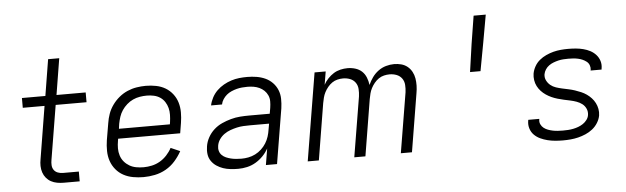

<svg xmlns="http://www.w3.org/2000/svg" viewBox="-49 -949 3698 1134"><g transform="rotate(-5 1800.0 -382.0)"><path d="M383 0H289Q269 0 249.5 -3.5Q230 -7 213.5 -16Q197 -25 185 -39.5Q173 -54 167 -72Q161 -90 160.5 -110Q160 -130 164 -150L215 -462H86V-520H225L260 -735H326L291 -520H464V-462H281L228 -141Q225 -125 226 -109Q227 -93 235.5 -81Q244 -69 258.5 -63.5Q273 -58 289 -58H383Z M761 8Q730 8 699.5 2.5Q669 -3 643 -17Q617 -31 598 -54Q579 -77 569.5 -105Q560 -133 559.5 -164.5Q559 -196 564 -228L581 -328Q585 -355 594.5 -382Q604 -409 621.5 -433.5Q639 -458 662 -477Q685 -496 711.5 -507.5Q738 -519 766 -523.5Q794 -528 821 -528Q852 -528 882 -522Q912 -516 936.5 -501.5Q961 -487 979 -464Q997 -441 1005.5 -413Q1014 -385 1014 -354Q1014 -323 1009 -292L999 -231H631L629 -218Q625 -196 625 -174Q625 -152 631.5 -131.5Q638 -111 651.5 -95Q665 -79 683 -68.5Q701 -58 722.5 -54Q744 -50 767 -50Q791 -50 816 -55.5Q841 -61 863.5 -74Q886 -87 904.5 -107Q923 -127 935 -150L990 -126Q973 -95 949 -68Q925 -41 894 -23.5Q863 -6 828.5 1Q794 8 761 8ZM943 -289 945 -302Q948 -323 948.5 -344.5Q949 -366 944 -385.5Q939 -405 928 -422Q917 -439 900.5 -450Q884 -461 863.5 -465.5Q843 -470 822 -470Q801 -470 780 -466.5Q759 -463 739.5 -454Q720 -445 703 -430Q686 -415 674 -397Q662 -379 655.5 -359Q649 -339 645 -318L641 -289Z M1323 8Q1300 8 1277 5.5Q1254 3 1233.5 -4Q1213 -11 1195 -23Q1177 -35 1164.5 -53Q1152 -71 1149 -93.5Q1146 -116 1150 -140Q1154 -167 1168 -192.5Q1182 -218 1203.5 -237.5Q1225 -257 1251.5 -269Q1278 -281 1305.5 -288.5Q1333 -296 1360 -298Q1387 -300 1414 -300H1536L1542 -335Q1545 -354 1545 -373Q1545 -392 1537.5 -408.5Q1530 -425 1517.5 -437Q1505 -449 1489 -456.5Q1473 -464 1455 -467Q1437 -470 1418 -470Q1402 -470 1386 -468.5Q1370 -467 1354.5 -463Q1339 -459 1323 -452Q1307 -445 1294.5 -434.5Q1282 -424 1272.5 -409.5Q1263 -395 1260 -379H1195Q1200 -403 1212 -425.5Q1224 -448 1242 -465.5Q1260 -483 1282 -495.5Q1304 -508 1327.5 -515.5Q1351 -523 1374.5 -525.5Q1398 -528 1422 -528Q1450 -528 1477.5 -523.5Q1505 -519 1529 -508Q1553 -497 1571.5 -478Q1590 -459 1600 -434.5Q1610 -410 1610.5 -382Q1611 -354 1607 -326L1553 0H1487L1503 -97Q1490 -73 1470 -52.5Q1450 -32 1426 -18Q1402 -4 1375.5 2Q1349 8 1323 8ZM1347 -50Q1367 -50 1388 -54Q1409 -58 1429 -68Q1449 -78 1465.5 -93.5Q1482 -109 1493.5 -127.5Q1505 -146 1511.5 -166.5Q1518 -187 1521 -208L1527 -242H1414Q1395 -242 1375 -241Q1355 -240 1335.5 -235.5Q1316 -231 1296.5 -224Q1277 -217 1260 -205Q1243 -193 1231 -175.5Q1219 -158 1216 -138Q1213 -122 1217 -107.5Q1221 -93 1231.5 -82.5Q1242 -72 1256 -66Q1270 -60 1284.5 -56.5Q1299 -53 1315 -51.5Q1331 -50 1347 -50Z M1735 0 1821 -520H1887L1874 -442Q1884 -461 1900 -478Q1916 -495 1934.5 -506.5Q1953 -518 1974.5 -523Q1996 -528 2017 -528Q2041 -528 2063.5 -521Q2086 -514 2102 -499Q2118 -484 2126.5 -462.5Q2135 -441 2138 -418Q2148 -441 2163 -462Q2178 -483 2199 -498.5Q2220 -514 2244.5 -521Q2269 -528 2293 -528Q2315 -528 2335.5 -522.5Q2356 -517 2372 -504Q2388 -491 2398 -472.5Q2408 -454 2411.5 -433Q2415 -412 2414.5 -390Q2414 -368 2410 -346L2353 0H2287L2346 -356Q2349 -378 2347.5 -400Q2346 -422 2334 -438.5Q2322 -455 2302.5 -462.5Q2283 -470 2261 -470Q2245 -470 2228 -466Q2211 -462 2196.5 -452Q2182 -442 2170.5 -428Q2159 -414 2151 -398.5Q2143 -383 2139 -367Q2135 -351 2132 -335L2077 0H2011L2070 -356Q2073 -378 2071.5 -400Q2070 -422 2058 -438.5Q2046 -455 2026.5 -462.5Q2007 -470 1985 -470Q1969 -470 1952 -466Q1935 -462 1920.5 -452Q1906 -442 1894.5 -428Q1883 -414 1875 -398.5Q1867 -383 1863 -367Q1859 -351 1856 -335L1801 0Z M2736 -442Q2747 -524 2759.5 -606.5Q2772 -689 2786 -772H2858Q2844 -689 2828.5 -606.5Q2813 -524 2798 -442Z M3248 8Q3225 8 3202 6Q3179 4 3157 -1.5Q3135 -7 3114.5 -16.5Q3094 -26 3078.5 -41.5Q3063 -57 3056 -79Q3049 -101 3053 -125L3054 -131H3119V-128Q3116 -112 3122.5 -98.5Q3129 -85 3140 -76.5Q3151 -68 3164.5 -63Q3178 -58 3192.5 -55Q3207 -52 3222.5 -51Q3238 -50 3253 -50Q3269 -50 3284 -51Q3299 -52 3314 -55Q3329 -58 3344 -63.5Q3359 -69 3372.5 -78Q3386 -87 3396 -100.5Q3406 -114 3408 -129Q3411 -149 3403 -166.5Q3395 -184 3380.5 -195Q3366 -206 3348 -212.5Q3330 -219 3311 -223Q3292 -227 3273.5 -231Q3255 -235 3236.5 -240.5Q3218 -246 3201.5 -253.5Q3185 -261 3169.5 -271.5Q3154 -282 3141.5 -295.5Q3129 -309 3120.5 -325.5Q3112 -342 3109 -361.5Q3106 -381 3109 -400Q3113 -422 3124.5 -442.5Q3136 -463 3154 -478Q3172 -493 3194 -503Q3216 -513 3237.5 -518.5Q3259 -524 3281 -526Q3303 -528 3325 -528Q3348 -528 3370.5 -526Q3393 -524 3414.5 -518.5Q3436 -513 3455 -503Q3474 -493 3488.5 -477Q3503 -461 3509.5 -440Q3516 -419 3512 -396L3511 -389H3446L3447 -393Q3449 -407 3444 -420.5Q3439 -434 3428 -442.5Q3417 -451 3404.5 -456.5Q3392 -462 3378 -465Q3364 -468 3349.5 -469Q3335 -470 3321 -470Q3306 -470 3291 -469Q3276 -468 3261.5 -464.5Q3247 -461 3232.5 -455.5Q3218 -450 3205.5 -441Q3193 -432 3184.5 -419Q3176 -406 3173 -391Q3170 -371 3178.5 -354Q3187 -337 3201 -325.5Q3215 -314 3233 -308Q3251 -302 3269.5 -298Q3288 -294 3307 -290Q3326 -286 3344 -280Q3362 -274 3379.5 -266.5Q3397 -259 3412 -248.5Q3427 -238 3439.5 -224.5Q3452 -211 3460.5 -194.5Q3469 -178 3472.5 -159Q3476 -140 3473 -120Q3469 -98 3456 -77Q3443 -56 3424 -41Q3405 -26 3383 -16.5Q3361 -7 3338.5 -1.5Q3316 4 3293.5 6Q3271 8 3248 8Z"/></g></svg>

Font: Iosevka Aile Light
Style: Italic
Weight: 300
Italic angle: -9°
Designer: Belleve Invis
Foundry: Belleve Invis
Version: Version 31.1.0; ttfautohint (v1.8.4)